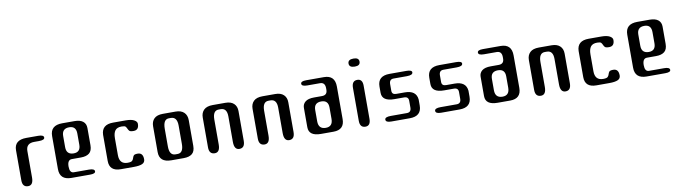

<svg xmlns="http://www.w3.org/2000/svg" viewBox="-29 -858 4500 1268"><g transform="rotate(-10 2221.0 -224.5)"><path d="M206 -277H175Q120 -277 120 -225V-48Q120 4 85 4Q47 4 47 -42V-243Q47 -312 128 -312H207Q245 -312 245 -294Q245 -277 206 -277Z M398 -34H499Q537 -34 537 -16Q537 0 501 0H376Q298 0 298 -73V-294Q298 -366 378 -366H461Q498 -366 517.5 -350.5Q537 -335 537 -306V-191Q537 -154 517.5 -138Q498 -122 461 -122H400Q370 -122 370 -77Q370 -34 398 -34ZM370 -282V-207Q370 -157 419 -157Q465 -157 465 -207V-282Q465 -332 419 -332Q370 -332 370 -282Z M761 -277Q730 -277 717 -259.5Q704 -242 704 -208V-95Q704 -34 759 -34Q783 -34 790 -41.5Q797 -49 799.5 -58.5Q802 -68 807.5 -75Q813 -82 834 -82Q870 -82 870 -38Q870 -17 851 -8.5Q832 0 794 0H707Q631 0 631 -69V-244Q633 -312 710 -312H794Q832 -312 851 -301.5Q870 -291 870 -276Q870 -234 834 -234Q812 -234 806 -240.5Q800 -247 796.5 -255.5Q793 -264 787.5 -270.5Q782 -277 761 -277Z M1205 -69Q1205 -32 1185.5 -16Q1166 0 1129 0H1046Q966 0 966 -69V-242Q966 -274 985 -293Q1004 -312 1044 -312H1129Q1166 -312 1185.5 -293Q1205 -274 1205 -241ZM1133 -95V-217Q1133 -276 1091 -276H1078Q1039 -276 1039 -212V-94Q1039 -34 1079 -34H1094Q1133 -34 1133 -95Z M1467 -220Q1467 -276 1425 -276H1412Q1372 -276 1372 -216V-49Q1372 4 1337 4Q1299 4 1299 -42V-242Q1299 -274 1318.5 -293Q1338 -312 1378 -312H1463Q1500 -312 1519.5 -293.5Q1539 -275 1539 -243V-44Q1539 4 1502 4Q1467 4 1467 -49Z M1801 -220Q1801 -276 1759 -276H1746Q1706 -276 1706 -216V-49Q1706 4 1671 4Q1633 4 1633 -42V-242Q1633 -274 1652.5 -293Q1672 -312 1712 -312H1797Q1834 -312 1853.5 -293.5Q1873 -275 1873 -243V-44Q1873 4 1836 4Q1801 4 1801 -49Z M2101 -331H2016Q1978 -331 1978 -349Q1978 -366 2014 -366H2133Q2207 -366 2207 -290V-72Q2207 0 2133 0H2049Q1968 0 1968 -59V-189Q1968 -214 1987 -229.5Q2006 -245 2046 -245H2099Q2135 -245 2135 -281V-291Q2135 -331 2101 -331ZM2039 -162V-86Q2039 -34 2088 -34Q2135 -34 2135 -86V-162Q2135 -211 2088 -211Q2039 -211 2039 -162Z M2347 -399Q2309 -399 2309 -426Q2309 -453 2347 -453Q2383 -453 2383 -426Q2383 -399 2347 -399ZM2347 4Q2310 4 2310 -42V-263Q2310 -310 2347 -310Q2382 -310 2382 -265V-43Q2382 4 2347 4Z M2632 -142H2567Q2484 -142 2484 -199V-241Q2484 -312 2564 -312H2676Q2714 -312 2714 -296Q2714 -277 2674 -277H2585Q2556 -277 2556 -244V-200Q2556 -174 2585 -174H2642Q2718 -174 2724 -112V-72Q2724 0 2645 0H2521Q2484 0 2484 -19Q2484 -37 2524 -37H2632Q2661 -37 2661 -69V-114Q2661 -142 2632 -142Z M2966 -142H2901Q2818 -142 2818 -199V-241Q2818 -312 2898 -312H3010Q3048 -312 3048 -296Q3048 -277 3008 -277H2919Q2890 -277 2890 -244V-200Q2890 -174 2919 -174H2976Q3052 -174 3058 -112V-72Q3058 0 2979 0H2855Q2818 0 2818 -19Q2818 -37 2858 -37H2966Q2995 -37 2995 -69V-114Q2995 -142 2966 -142Z M3286 -331H3201Q3163 -331 3163 -349Q3163 -366 3199 -366H3318Q3392 -366 3392 -290V-72Q3392 0 3318 0H3234Q3153 0 3153 -59V-189Q3153 -214 3172 -229.5Q3191 -245 3231 -245H3284Q3320 -245 3320 -281V-291Q3320 -331 3286 -331ZM3224 -162V-86Q3224 -34 3273 -34Q3320 -34 3320 -86V-162Q3320 -211 3273 -211Q3224 -211 3224 -162Z M3654 -220Q3654 -276 3612 -276H3599Q3559 -276 3559 -216V-49Q3559 4 3524 4Q3486 4 3486 -42V-242Q3486 -274 3505.5 -293Q3525 -312 3565 -312H3650Q3687 -312 3706.5 -293.5Q3726 -275 3726 -243V-44Q3726 4 3689 4Q3654 4 3654 -49Z M3950 -277Q3919 -277 3906 -259.5Q3893 -242 3893 -208V-95Q3893 -34 3948 -34Q3972 -34 3979 -41.5Q3986 -49 3988.5 -58.5Q3991 -68 3996.5 -75Q4002 -82 4023 -82Q4059 -82 4059 -38Q4059 -17 4040 -8.5Q4021 0 3983 0H3896Q3820 0 3820 -69V-244Q3822 -312 3899 -312H3983Q4021 -312 4040 -301.5Q4059 -291 4059 -276Q4059 -234 4023 -234Q4001 -234 3995 -240.5Q3989 -247 3985.5 -255.5Q3982 -264 3976.5 -270.5Q3971 -277 3950 -277Z M4255 -34H4356Q4394 -34 4394 -16Q4394 0 4358 0H4233Q4155 0 4155 -73V-294Q4155 -366 4235 -366H4318Q4355 -366 4374.5 -350.5Q4394 -335 4394 -306V-191Q4394 -154 4374.5 -138Q4355 -122 4318 -122H4257Q4227 -122 4227 -77Q4227 -34 4255 -34ZM4227 -282V-207Q4227 -157 4276 -157Q4322 -157 4322 -207V-282Q4322 -332 4276 -332Q4227 -332 4227 -282Z"/></g></svg>

Font: Cute Font
Style: Regular
Weight: 400
Designer: TypoDesign Lab.inc.
Foundry: TypoDesign Lab.inc.
Version: Version 1.00